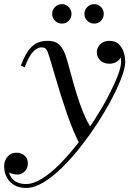

<svg xmlns="http://www.w3.org/2000/svg" viewBox="-86 -672 640 952"><path d="M43.5 260Q10 260 -14.5 246.2Q-39 232.5 -52.2 208Q-65.5 183.5 -65.5 151Q-65.5 134.5 -58 119.2Q-50.5 104 -36.8 94.5Q-23 85 -4 85Q8.5 85 21.5 90.5Q34.5 96 43.2 107.8Q52 119.5 52 138.5Q52 163 36.2 178.2Q20.5 193.5 1.5 193.5Q-11.5 193.5 -27 189Q-42.5 184.5 -53.5 175.2Q-64.5 166 -64.5 151H-45.5Q-45.5 179.5 -35 199.5Q-24.5 219.5 -4.8 230Q15 240.5 43 240.5Q79.5 240.5 122.8 213.5Q166 186.5 211.2 140.8Q256.5 95 300.2 38.5Q344 -18 382.8 -78.2Q421.5 -138.5 451 -195Q480.5 -251.5 497.5 -296Q514.5 -340.5 514.5 -365.5Q514.5 -384 508.8 -403.5Q503 -423 490 -436.2Q477 -449.5 456 -449.5V-468.5Q474.5 -468.5 488.8 -460.5Q503 -452.5 511 -439.8Q519 -427 519 -413Q519 -396.5 510.5 -383.5Q502 -370.5 488 -363.2Q474 -356 457 -356Q427 -356 410.5 -373.2Q394 -390.5 394 -413Q394 -436 411.2 -452.8Q428.5 -469.5 456 -469.5Q486.5 -469.5 503.8 -452.2Q521 -435 528 -410.8Q535 -386.5 535 -366Q535 -338 517.8 -290.8Q500.5 -243.5 470 -185.2Q439.5 -127 399.8 -65.2Q360 -3.5 314.5 54.5Q269 112.5 221.8 159Q174.5 205.5 128.8 232.8Q83 260 43.5 260ZM314.5 51.5Q296.5 20 279 -21.5Q261.5 -63 245.5 -109.5Q229.5 -156 215 -202.5Q200.5 -249 188.2 -291Q176 -333 166.2 -365.8Q156.5 -398.5 149.5 -416.5Q146.5 -424.5 140.2 -430.8Q134 -437 118.5 -437Q98.5 -437 77.5 -414.8Q56.5 -392.5 36.5 -338.5L17.5 -346.5Q34 -391.5 52.8 -418.5Q71.5 -445.5 95.2 -457.5Q119 -469.5 150 -469.5Q192.5 -469.5 212.8 -445.5Q233 -421.5 243 -385.5Q253.5 -352 265.5 -306Q277.5 -260 292.8 -210.2Q308 -160.5 327 -113.5Q346 -66.5 370.5 -30Q363 -19 356.8 -9.2Q350.5 0.5 344.2 10Q338 19.5 330.8 29.8Q323.5 40 314.5 51.5ZM381 -555Q361 -555 346.8 -569Q332.5 -583 332.5 -603Q332.5 -623 346.8 -637.2Q361 -651.5 381 -651.5Q401 -651.5 414.8 -637.2Q428.5 -623 428.5 -603Q428.5 -583 414.8 -569Q401 -555 381 -555ZM221 -555Q201 -555 186.8 -569Q172.5 -583 172.5 -603Q172.5 -623 186.8 -637.2Q201 -651.5 221 -651.5Q241 -651.5 254.8 -637.2Q268.5 -623 268.5 -603Q268.5 -583 254.8 -569Q241 -555 221 -555Z"/></svg>

Font: Bodoni Moda 11pt
Style: Italic
Weight: 400
Italic angle: -13°
Version: Version 2.004